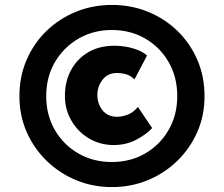

<svg xmlns="http://www.w3.org/2000/svg" viewBox="-20 -709 911 781"><path d="M599 -188Q575 -162 533 -140Q491 -118 436 -119Q382 -121 338.5 -148Q295 -175 269.5 -220Q244 -265 244 -318Q244 -378 269 -424Q294 -470 339 -496.5Q384 -523 446 -523Q467 -523 491.5 -519Q516 -515 539.5 -506Q563 -497 578 -483L527 -386Q511 -402 493 -407Q475 -412 455 -412Q418 -412 397 -384.5Q376 -357 376 -323Q376 -287 397 -260.5Q418 -234 457 -234Q479 -234 501.5 -243.5Q524 -253 541 -274ZM435 52Q358 52 290 24Q222 -4 170 -54.5Q118 -105 88.5 -172Q59 -239 59 -318Q59 -398 88.5 -466Q118 -534 170 -584Q222 -634 290 -661.5Q358 -689 435 -689Q513 -689 581 -661.5Q649 -634 701 -584Q753 -534 782.5 -466Q812 -398 812 -318Q812 -239 782.5 -172Q753 -105 701 -54.5Q649 -4 581 24Q513 52 435 52ZM435 -50Q511 -50 571 -85Q631 -120 666 -180.5Q701 -241 701 -318Q701 -396 666 -456.5Q631 -517 571 -552Q511 -587 435 -587Q360 -587 299.5 -552Q239 -517 203.5 -456.5Q168 -396 168 -318Q168 -241 203 -180.5Q238 -120 298.5 -85Q359 -50 435 -50Z"/></svg>

Font: Reem Kufi Fun SemiBold
Style: Regular
Weight: 600
Designer: Khaled Hosny
Version: Version 1.005